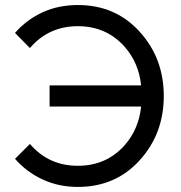

<svg xmlns="http://www.w3.org/2000/svg" viewBox="-20 -732 720 764"><path d="M289.8 -712Q439.3 -712 535.3 -606.3Q631.7 -500.5 631.7 -350Q631.7 -199.8 535.8 -94.2Q439.8 11.8 289.8 11.8Q213.3 11.8 149.8 -17.8Q85.5 -47.5 39.8 -100L99 -159.2Q173.5 -72.3 289.8 -72.3Q402 -72.3 474.7 -152.5Q532.3 -217.5 541.5 -308H177.3V-392.2H541.5Q532.3 -482.5 474.7 -547.5Q402 -627.8 289.8 -627.8Q173.5 -627.8 99 -540.8L39.7 -601Q85.5 -653.5 149.8 -683.2Q182 -698 217.4 -705Q252.8 -712 289.8 -712Z"/></svg>

Font: Unageo Variable
Style: Regular
Weight: 300
Designer: Richard Sepsi
Foundry: Richard Sepsi
Version: Version 2.200